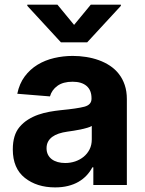

<svg xmlns="http://www.w3.org/2000/svg" viewBox="-20 -792 620 822"><path d="M63.6 -248.2Q79.9 -267.4 100.5 -280.2Q121.1 -293 144 -301Q166.9 -308.9 191.4 -313.4Q215.9 -317.8 239.7 -320.3Q310.7 -327.1 341.3 -335.2Q371.8 -343.4 371.8 -369.3V-371.4Q371.8 -405.9 350.7 -424Q329.5 -442.1 290.8 -442.1Q250 -442.1 225.9 -424.5Q201.7 -407 193.9 -379.3L54 -390.6Q62.9 -433.9 85.8 -464.7Q108.7 -495.4 140.8 -514.9Q172.9 -534.4 211.8 -543.5Q250.7 -552.6 291.5 -552.6Q320.7 -552.6 348.9 -548.1Q377.1 -543.7 402.9 -534.4Q428.6 -525.2 450.6 -510.7Q472.7 -496.1 488.8 -475.5Q505 -454.9 514 -428.1Q523.1 -401.3 523.1 -367.9V0H379.6V-75.6H375.4Q365.4 -56.5 350.5 -40.7Q335.6 -24.9 315.9 -13.5Q296.2 -2.1 271.1 4.1Q246.1 10.3 215.9 10.3Q137.8 10.3 86.3 -30.5Q34.8 -71.4 34.8 -152.3Q34.8 -214.1 63.6 -248.2ZM225.9 -772 297.2 -685.4 368.6 -772H497.5V-767L353.3 -610.8H240.8L96.9 -767V-772ZM179.3 -157.3Q179.3 -142 185.2 -130.1Q191.1 -118.3 201.7 -110.3Q212.4 -102.3 227.1 -98.2Q241.8 -94.1 259.2 -94.1Q281.6 -94.1 302 -101Q322.4 -108 338.2 -120.9Q354 -133.9 363.5 -152.5Q372.9 -171.2 372.9 -195V-252.8Q366.5 -248.6 353.7 -244.9Q340.9 -241.1 326 -237.9Q311.1 -234.7 295.6 -232.4Q280.2 -230.1 267.8 -228.3Q247.9 -225.5 231.5 -220Q215.2 -214.5 203.7 -206Q192.1 -197.4 185.7 -185.4Q179.3 -173.3 179.3 -157.3Z"/></svg>

Font: Inter P
Style: Bold
Weight: 700
Designer: Rasmus Andersson
Foundry: rsms
Version: Version 3.018;git-588b23468